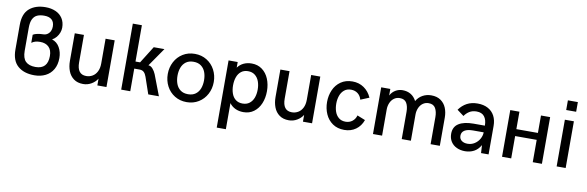

<svg xmlns="http://www.w3.org/2000/svg" viewBox="-58 -1231 6040 1975"><g transform="rotate(10 2962.5 -243.0)"><path d="M61 -217.3V-475.6Q61 -592.3 124.3 -646.2Q187.5 -700.2 292.5 -700.2Q351.1 -700.2 397.2 -679.9Q443.4 -659.7 469.7 -619.4Q496.1 -579.1 496.1 -521.5Q496.1 -497.1 486.6 -470.7Q477.1 -444.3 458.5 -421.6Q439.9 -398.9 414.1 -385.3Q466.3 -368.7 493.9 -319.8Q521.5 -271 521.5 -209Q521.5 -139.6 492.9 -90.3Q464.4 -41 413.6 -15.6Q362.8 9.8 297.4 9.8Q188 9.8 124.5 -45.9Q61 -101.6 61 -217.3ZM421.9 -212.9Q421.9 -275.4 388.7 -307.1Q355.5 -338.9 299.3 -338.9Q272.5 -338.9 251.2 -333.5Q230 -328.1 209.5 -313.5V-397.9Q228 -409.7 256.6 -415Q285.2 -420.4 312 -420.9Q340.3 -420.9 359.9 -434.6Q379.4 -448.2 389.2 -469.7Q398.9 -491.2 398.9 -516.1Q398.9 -563.5 372.1 -587.6Q345.2 -611.8 293.5 -611.8Q250 -611.8 220.2 -598.6Q190.4 -585.4 173.8 -552.5Q157.2 -519.5 157.2 -461.4V-221.7Q157.2 -143.6 191.9 -109.9Q226.6 -76.2 294.4 -76.2Q421.9 -76.2 421.9 -212.9Z M633.3 -199.7V-487.8H729V-201.2Q729 -75.2 824.7 -75.2Q859.9 -75.2 889.6 -92.3Q919.4 -109.4 937.3 -144.3Q955.1 -179.2 955.1 -229.5V-487.8H1050.3V0H955.1V-70.8Q933.6 -35.6 894 -12.2Q854.5 11.2 807.6 11.2Q748.5 11.2 709.2 -17.6Q669.9 -46.4 651.6 -94.2Q633.3 -142.1 633.3 -199.7Z M1204.1 -689.5H1298.8V-310.1H1346.7L1458 -487.8H1569.8L1436.5 -294.9Q1460.9 -294.9 1481.9 -270.8Q1502.9 -246.6 1515.1 -216.8L1598.1 0H1486.8L1427.2 -173.8Q1416.5 -204.6 1399.7 -220.5Q1382.8 -236.3 1355 -236.3H1298.8V0H1204.1Z M1647.9 -242.2Q1647.9 -311 1678.2 -368.9Q1708.5 -426.8 1763.2 -460.4Q1817.9 -494.1 1888.2 -494.1Q1958 -494.1 2012.7 -460.2Q2067.4 -426.3 2097.9 -368.7Q2128.4 -311 2128.4 -242.2Q2128.4 -172.9 2097.9 -115.2Q2067.4 -57.6 2012.7 -23.9Q1958 9.8 1888.2 9.8Q1817.9 9.8 1763.2 -23.9Q1708.5 -57.6 1678.2 -115.2Q1647.9 -172.9 1647.9 -242.2ZM2026.9 -242.2Q2026.9 -289.6 2012.5 -327.6Q1998 -365.7 1967 -388.7Q1936 -411.6 1888.2 -411.6Q1840.3 -411.6 1809.3 -388.7Q1778.3 -365.7 1763.9 -327.4Q1749.5 -289.1 1749.5 -242.2Q1749.5 -195.3 1763.9 -157Q1778.3 -118.7 1809.3 -95.7Q1840.3 -72.8 1888.2 -72.8Q1936 -72.8 1967 -95.7Q1998 -118.7 2012.5 -156.7Q2026.9 -194.8 2026.9 -242.2Z M2239.7 -487.8H2335V-429.2Q2360.4 -463.4 2397.5 -480.7Q2434.6 -498 2481.4 -498Q2543.9 -498 2589.8 -464.1Q2635.7 -430.2 2659.7 -372.3Q2683.6 -314.5 2683.6 -244.1Q2683.6 -173.8 2659.7 -116Q2635.7 -58.1 2589.8 -24.2Q2543.9 9.8 2481.4 9.8Q2434.1 9.8 2396.7 -7.8Q2359.4 -25.4 2335 -58.6V213.9H2239.7ZM2586.9 -243.7Q2586.9 -291 2572.8 -329.6Q2558.6 -368.2 2529.5 -390.9Q2500.5 -413.6 2457.5 -413.6Q2414.6 -413.6 2385.7 -390.9Q2356.9 -368.2 2343.3 -329.8Q2329.6 -291.5 2329.6 -243.7Q2329.6 -196.3 2343.3 -158.2Q2356.9 -120.1 2385.7 -97.9Q2414.6 -75.7 2457.5 -75.7Q2500.5 -75.7 2529.5 -98.1Q2558.6 -120.6 2572.8 -158.4Q2586.9 -196.3 2586.9 -243.7Z M2780.8 -199.7V-487.8H2876.5V-201.2Q2876.5 -75.2 2972.2 -75.2Q3007.3 -75.2 3037.1 -92.3Q3066.9 -109.4 3084.7 -144.3Q3102.5 -179.2 3102.5 -229.5V-487.8H3197.8V0H3102.5V-70.8Q3081.1 -35.6 3041.5 -12.2Q3002 11.2 2955.1 11.2Q2896 11.2 2856.7 -17.6Q2817.4 -46.4 2799.1 -94.2Q2780.8 -142.1 2780.8 -199.7Z M3311.5 -243.2Q3311.5 -310.1 3336.7 -367.9Q3361.8 -425.8 3412.1 -460.9Q3462.4 -496.1 3533.7 -496.1Q3602.1 -496.1 3654.1 -460.2Q3706.1 -424.3 3733.4 -361.8L3644 -325.2Q3633.3 -365.2 3604 -387.7Q3574.7 -410.2 3533.7 -410.2Q3490.2 -410.2 3461.9 -386.2Q3433.6 -362.3 3420.7 -324.5Q3407.7 -286.6 3407.7 -243.2Q3407.7 -198.7 3420.4 -160.9Q3433.1 -123 3461.4 -99.4Q3489.7 -75.7 3533.7 -75.7Q3573.7 -75.7 3603.5 -98.6Q3633.3 -121.6 3644 -160.6L3728 -127Q3705.1 -62.5 3654.3 -26.4Q3603.5 9.8 3534.7 9.8Q3462.9 9.8 3412.6 -25.1Q3362.3 -60.1 3336.9 -117.9Q3311.5 -175.8 3311.5 -243.2Z M3834 -487.8H3929.2V-419.4Q3948.7 -456.5 3982.7 -476.8Q4016.6 -497.1 4056.2 -497.1Q4106 -497.1 4143.1 -474.6Q4180.2 -452.1 4201.7 -409.2Q4226.6 -451.7 4267.1 -473.9Q4307.6 -496.1 4356.9 -496.1Q4416.5 -496.1 4455.8 -468.5Q4495.1 -440.9 4513.7 -395.5Q4532.2 -350.1 4532.2 -295.4V0H4436V-283.7Q4436 -339.4 4415.3 -375.7Q4394.5 -412.1 4344.2 -412.1Q4309.6 -412.1 4283.4 -393.1Q4257.3 -374 4243.7 -342Q4230 -310.1 4230 -272.9V0H4134.3V-285.6Q4134.3 -341.3 4113.8 -376.7Q4093.3 -412.1 4043 -412.1Q4008.3 -412.1 3982.4 -393.1Q3956.5 -374 3942.9 -342Q3929.2 -310.1 3929.2 -272.9V0H3834Z M4625.5 -142.6Q4625.5 -215.8 4680.4 -250.2Q4735.4 -284.7 4834 -284.7H4952.6Q4952.6 -345.2 4926 -379.4Q4899.4 -413.6 4843.8 -413.6Q4800.3 -413.6 4769 -393.8Q4737.8 -374 4718.3 -344.2L4647.5 -397Q4682.1 -445.3 4729.7 -470.7Q4777.3 -496.1 4840.8 -496.1Q4904.3 -496.1 4949.5 -471.4Q4994.6 -446.8 5018.1 -402.1Q5041.5 -357.4 5041.5 -297.9V0H4962.9L4958 -82.5Q4930.7 -34.2 4888.9 -12.2Q4847.2 9.8 4795.9 9.8Q4747.6 9.8 4708.7 -8.3Q4669.9 -26.4 4647.7 -61Q4625.5 -95.7 4625.5 -142.6ZM4952.6 -214.8H4840.8Q4783.2 -214.8 4752.9 -195.6Q4722.7 -176.3 4722.7 -139.6Q4722.7 -106.4 4746.6 -88.4Q4770.5 -70.3 4808.1 -70.3Q4849.1 -70.3 4881.8 -91.3Q4914.6 -112.3 4933.3 -145.8Q4952.1 -179.2 4952.6 -214.8Z M5182.1 0V-487.8H5277.8V-305.7H5502.9V-487.8H5598.6V0H5502.9V-233.4H5277.8V0Z M5748.5 -588.4V-689.5H5852.5V-588.4ZM5752.4 0V-487.8H5846.7V0Z"/></g></svg>

Font: Acari Sans Medium
Style: Regular
Weight: 500
Designer: Alfredo Marco Pradil and Stefan Peev
Foundry: Hanken Design Co.
Version: Version 1.045